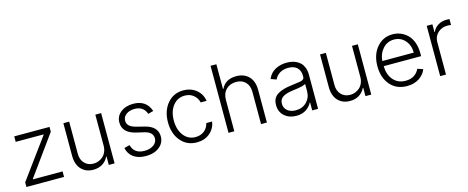

<svg xmlns="http://www.w3.org/2000/svg" viewBox="-38 -1364 4904 2012"><g transform="rotate(-15 2414.0 -357.5)"><path d="M66.4 0V-50.3L381.8 -481V-485.8H80.1V-545.4H462.9V-493.2L153.3 -64.5V-59.6H474.6V0Z M960 -208.5V-545.4H1022.9V0H960V-90.3H955.1Q935.1 -46.4 892.8 -19.5Q850.6 7.3 792.5 7.3Q711.4 7.3 662.4 -44.9Q613.3 -97.2 613.3 -191.9V-545.4H676.3V-195.8Q676.3 -132.3 713.6 -93.3Q751 -54.2 810.5 -54.2Q838.9 -54.2 865.2 -64.5Q891.6 -74.7 912.8 -93.5Q934.1 -112.3 947 -142.3Q960 -172.4 960 -208.5Z M1556.2 -425.8 1498.5 -409.7Q1467.8 -497.1 1371.6 -497.1Q1316.4 -497.1 1280.8 -470.7Q1245.1 -444.3 1245.1 -402.8Q1245.1 -367.7 1269 -346.2Q1293 -324.7 1344.7 -311.5L1427.2 -291Q1564 -257.3 1564 -147.5Q1564 -77.6 1507.8 -33.2Q1451.7 11.2 1361.8 11.2Q1281.2 11.2 1229.5 -24.9Q1177.7 -61 1163.6 -128.9L1224.1 -144Q1235.4 -95.7 1270 -70.6Q1304.7 -45.4 1360.8 -45.4Q1422.9 -45.4 1460.9 -73.5Q1499 -101.6 1499 -144.5Q1499 -212.4 1410.2 -233.4L1320.8 -254.4Q1181.6 -288.1 1181.6 -400.4Q1181.6 -467.3 1235.1 -510Q1288.6 -552.7 1371.6 -552.7Q1512.7 -552.7 1556.2 -425.8Z M1915.5 11.2Q1807.1 11.2 1740.7 -67.6Q1674.3 -146.5 1674.3 -270Q1674.3 -393.6 1741.2 -473.1Q1808.1 -552.7 1914.6 -552.7Q1996.6 -552.7 2054.4 -505.9Q2112.3 -459 2123.5 -383.3H2059.6Q2048.8 -431.6 2010.3 -463.6Q1971.7 -495.6 1915.5 -495.6Q1836.9 -495.6 1787.6 -433.6Q1738.3 -371.6 1738.3 -272.5Q1738.3 -172.4 1787.1 -109.4Q1835.9 -46.4 1915.5 -46.4Q1970.2 -46.4 2009.8 -76.9Q2049.3 -107.4 2060.1 -159.2H2123.5Q2112.3 -84 2055.9 -36.4Q1999.5 11.2 1915.5 11.2Z M2321.8 -340.8V0H2258.8V-727.1H2321.8V-460H2327.6Q2347.2 -503.9 2388.2 -528.3Q2429.2 -552.7 2489.3 -552.7Q2574.2 -552.7 2624.8 -500.7Q2675.3 -448.7 2675.3 -353.5V0H2611.8V-349.6Q2611.8 -416.5 2574.2 -455.6Q2536.6 -494.6 2473.1 -494.6Q2406.2 -494.6 2364 -452.9Q2321.8 -411.1 2321.8 -340.8Z M2994.1 12.2Q2917 12.2 2866 -32Q2814.9 -76.2 2814.9 -152.3Q2814.9 -191.9 2829.8 -220.2Q2844.7 -248.5 2874 -266.1Q2903.3 -283.7 2939.2 -293.9Q2975.1 -304.2 3024.4 -310.1Q3108.4 -320.3 3122.6 -323.7Q3160.2 -332 3165.5 -353Q3167 -357.9 3167 -363.3V-376Q3167 -432.6 3133.5 -464.4Q3100.1 -496.1 3038.6 -496.1Q2982.9 -496.1 2944.8 -471.7Q2906.7 -447.3 2890.6 -409.2L2830.6 -430.7Q2856.9 -493.7 2912.6 -523.2Q2968.3 -552.7 3036.6 -552.7Q3064 -552.7 3089.1 -548.1Q3114.3 -543.5 3140.6 -530.8Q3167 -518.1 3186.3 -498.3Q3205.6 -478.5 3218 -445.6Q3230.5 -412.6 3230.5 -370.6V0H3167V-86.4H3163.1Q3143.6 -45.4 3100.3 -16.6Q3057.1 12.2 2994.1 12.2ZM3002.4 -45.4Q3076.2 -45.4 3121.6 -92.8Q3167 -140.1 3167 -209V-288.1Q3147.5 -269 3024.4 -254.4Q2951.7 -245.6 2914.8 -221.2Q2877.9 -196.8 2877.9 -149.4Q2877.9 -101.1 2912.8 -73.2Q2947.8 -45.4 3002.4 -45.4Z M3744.6 -208.5V-545.4H3807.6V0H3744.6V-90.3H3739.7Q3719.7 -46.4 3677.5 -19.5Q3635.3 7.3 3577.1 7.3Q3496.1 7.3 3447 -44.9Q3397.9 -97.2 3397.9 -191.9V-545.4H3460.9V-195.8Q3460.9 -132.3 3498.3 -93.3Q3535.6 -54.2 3595.2 -54.2Q3623.5 -54.2 3649.9 -64.5Q3676.3 -74.7 3697.5 -93.5Q3718.8 -112.3 3731.7 -142.3Q3744.6 -172.4 3744.6 -208.5Z M4195.3 11.2Q4081.5 11.2 4013.9 -66.4Q3946.3 -144 3946.3 -269.5Q3946.3 -393.6 4013.2 -473.1Q4080.1 -552.7 4185.5 -552.7Q4231 -552.7 4271.7 -536.1Q4312.5 -519.5 4345.2 -487.5Q4377.9 -455.6 4397.2 -403.3Q4416.5 -351.1 4416.5 -285.2V-253.9H4010.3Q4012.7 -159.2 4062.5 -102.8Q4112.3 -46.4 4195.3 -46.4Q4250.5 -46.4 4288.1 -71.5Q4325.7 -96.7 4342.8 -136.2L4402.8 -116.7Q4382.8 -62 4328.1 -25.4Q4273.4 11.2 4195.3 11.2ZM4010.3 -309.6H4351.6Q4351.6 -389.2 4304.9 -442.4Q4258.3 -495.6 4185.5 -495.6Q4112.8 -495.6 4064.2 -441.9Q4015.6 -388.2 4010.3 -309.6Z M4555.2 0V-545.4H4616.7V-461.4H4621.1Q4637.7 -502.9 4678.5 -528.3Q4719.2 -553.7 4770.5 -553.7Q4787.1 -553.7 4803.7 -552.7V-488.3Q4802.2 -488.3 4795.7 -489.3Q4789.1 -490.2 4781 -491Q4772.9 -491.7 4765.6 -491.7Q4701.7 -491.7 4659.9 -452.1Q4618.2 -412.6 4618.2 -352.1V0Z"/></g></svg>

Font: Interop Light
Style: Regular
Weight: 300
Designer: Rasmus Andersson, Google, Jang Haemin
Foundry: jhaemin
Version: Version 1.007